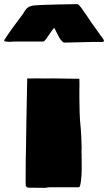

<svg xmlns="http://www.w3.org/2000/svg" viewBox="-93 -888 519 923"><path d="M298.8 -152.8 299.3 -148.4 299.8 -75.2Q299.8 -44.4 295.9 -16.1Q292 12.2 286.6 12.2H143.1L124 15.1Q94.7 15.1 40 14.2L30.8 6.3V0L30.3 -10.3V-32.2Q30.3 -121.6 32.2 -191.9L33.7 -296.4L37.6 -497.1V-510.7L101.1 -511.2L110.4 -510.7H143.6L155.8 -511.2L285.2 -509.3Q287.1 -509.8 287.8 -509.8Q288.6 -509.8 288.6 -507.3L289.1 -476.6L288.6 -458V-420.9Q288.6 -338.4 293.5 -289.1L295.4 -268.6Q298.3 -233.9 299.3 -183.1V-169.9Q299.3 -169.4 298.8 -168ZM357.9 -686.5 213.9 -683.1Q198.7 -691.9 186.5 -717.8Q183.6 -723.6 182.6 -725.1L168 -754.4Q160.2 -747.1 148.9 -730Q137.7 -712.9 128.9 -700.7Q120.1 -688.5 114.7 -688.5H-21L-44.9 -687Q-72.8 -687 -72.8 -692.9Q-72.8 -693.8 -72.3 -695.8Q-39.1 -747.1 16.1 -819.3L26.9 -836.4Q39.1 -856.4 62 -860.6Q85 -864.7 193.4 -866.7L279.8 -868.2Q288.6 -863.8 296.9 -851.6Q305.2 -839.4 307.6 -836.2Q310.1 -833 314.2 -826.7Q318.4 -820.3 320.3 -817.9V-818.4L350.6 -773.4Q356.4 -764.6 373.5 -741.7L383.3 -728Q385.7 -724.1 390.6 -717.3L398.9 -706.5Q406.7 -696.3 406.7 -691.2Q406.7 -686 393.6 -686L388.2 -686.5Z"/></svg>

Font: Bowlby One
Style: Regular
Weight: 400
Designer: vernon adams
Foundry: vernon adams
Version: Version 1.000